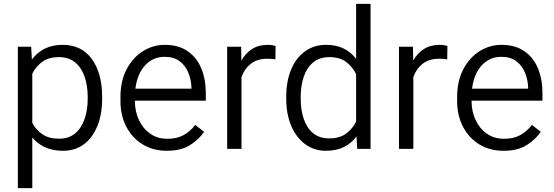

<svg xmlns="http://www.w3.org/2000/svg" viewBox="-20 -770 2863 993"><path d="M508.3 -269V-258.8Q508.3 -180.7 484.4 -120.1Q460.4 -59.6 415.3 -24.9Q370.1 9.8 305.2 9.8Q252.9 9.8 213.4 -8.3Q173.8 -26.4 147 -59.1V203.1H72.3V-528.3H141.1L145 -462.4Q171.9 -498.5 211.4 -518.3Q251 -538.1 303.7 -538.1Q402.3 -538.1 455.3 -464.4Q508.3 -390.6 508.3 -269ZM433.6 -258.8V-269Q433.6 -326.2 417.7 -372.8Q401.9 -419.4 368.9 -447Q335.9 -474.6 284.2 -474.6Q230.5 -474.6 197.5 -449.5Q164.6 -424.3 147 -388.7V-133.8Q166 -98.6 199.2 -75.7Q232.4 -52.7 285.2 -52.7Q336.4 -52.7 369.1 -80.6Q401.9 -108.4 417.7 -155Q433.6 -201.7 433.6 -258.8Z M842.8 9.8Q771.5 9.8 717.5 -23.4Q663.6 -56.6 633.3 -114.7Q603 -172.9 603 -247.6V-268.1Q603 -352.1 635.3 -412.6Q667.5 -473.1 719.7 -505.6Q772 -538.1 831.5 -538.1Q902.8 -538.1 950.2 -505.6Q997.6 -473.1 1021 -416.5Q1044.4 -359.9 1044.4 -287.6V-249.5H677.7V-247.6Q677.7 -193.8 698.5 -149.4Q719.2 -105 756.8 -78.6Q794.4 -52.2 846.2 -52.2Q893.6 -52.2 928.2 -70.6Q962.9 -88.9 989.7 -124L1035.6 -88.4Q1009.8 -49.8 963.6 -20Q917.5 9.8 842.8 9.8ZM831.5 -476.1Q771 -476.1 730.5 -432.1Q689.9 -388.2 680.2 -311.5H970.2V-318.4Q968.8 -357.9 954.1 -394Q939.5 -430.2 909.4 -453.1Q879.4 -476.1 831.5 -476.1Z M1405.3 -531.7 1404.3 -462.9Q1384.3 -466.3 1362.8 -466.3Q1310.1 -466.3 1276.9 -439.9Q1243.7 -413.6 1229 -371.1V0H1154.8V-528.3H1227.1L1228.5 -457Q1249.5 -494.6 1283.4 -516.4Q1317.4 -538.1 1365.7 -538.1Q1376 -538.1 1388.2 -536.1Q1400.4 -534.2 1405.3 -531.7Z M1460.4 -258.8V-269Q1460.4 -350.1 1485.8 -410.6Q1511.2 -471.2 1557.6 -504.6Q1604 -538.1 1667 -538.1Q1718.8 -538.1 1757.3 -519Q1795.9 -500 1821.8 -465.3V-750H1896.5V0H1827.6L1823.7 -64.5Q1797.9 -28.8 1758.5 -9.5Q1719.2 9.8 1666 9.8Q1604 9.8 1557.6 -24.9Q1511.2 -59.6 1485.8 -120.1Q1460.4 -180.7 1460.4 -258.8ZM1535.2 -269V-258.8Q1535.2 -201.7 1550.8 -155.3Q1566.4 -108.9 1599.1 -81.5Q1631.8 -54.2 1682.6 -54.2Q1736.3 -54.2 1769.8 -78.9Q1803.2 -103.5 1821.8 -141.1V-386.2Q1804.7 -422.4 1771.7 -448.5Q1738.8 -474.6 1683.6 -474.6Q1632.3 -474.6 1599.4 -447Q1566.4 -419.4 1550.8 -372.8Q1535.2 -326.2 1535.2 -269Z M2293.9 -531.7 2293 -462.9Q2272.9 -466.3 2251.5 -466.3Q2198.7 -466.3 2165.5 -439.9Q2132.3 -413.6 2117.7 -371.1V0H2043.5V-528.3H2115.7L2117.2 -457Q2138.2 -494.6 2172.1 -516.4Q2206.1 -538.1 2254.4 -538.1Q2264.6 -538.1 2276.9 -536.1Q2289.1 -534.2 2293.9 -531.7Z M2584 9.8Q2512.7 9.8 2458.7 -23.4Q2404.8 -56.6 2374.5 -114.7Q2344.2 -172.9 2344.2 -247.6V-268.1Q2344.2 -352.1 2376.5 -412.6Q2408.7 -473.1 2460.9 -505.6Q2513.2 -538.1 2572.8 -538.1Q2644 -538.1 2691.4 -505.6Q2738.8 -473.1 2762.2 -416.5Q2785.6 -359.9 2785.6 -287.6V-249.5H2418.9V-247.6Q2418.9 -193.8 2439.7 -149.4Q2460.4 -105 2498 -78.6Q2535.6 -52.2 2587.4 -52.2Q2634.8 -52.2 2669.4 -70.6Q2704.1 -88.9 2731 -124L2776.9 -88.4Q2751 -49.8 2704.8 -20Q2658.7 9.8 2584 9.8ZM2572.8 -476.1Q2512.2 -476.1 2471.7 -432.1Q2431.2 -388.2 2421.4 -311.5H2711.4V-318.4Q2710 -357.9 2695.3 -394Q2680.7 -430.2 2650.6 -453.1Q2620.6 -476.1 2572.8 -476.1Z"/></svg>

Font: Vazirmatn RD FD Light
Style: Regular
Weight: 300
Designer: Saber Rastikerdar
Foundry: Saber Rastikerdar
Version: Version 33.003